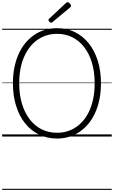

<svg xmlns="http://www.w3.org/2000/svg" viewBox="-20 -1279 1067 1799"><path d="M515 19Q422 19 346 -18Q270 -55 215.5 -123Q161 -191 131 -286.5Q101 -382 101 -499Q101 -576 114.5 -644.5Q128 -713 153.5 -770.5Q179 -828 215.5 -873Q252 -918 298 -950Q344 -982 398.5 -998.5Q453 -1015 515 -1015Q607 -1015 682 -978Q757 -941 811.5 -873Q866 -805 896 -710Q926 -615 926 -499Q926 -421 912.5 -352.5Q899 -284 873.5 -226Q848 -168 811.5 -123Q775 -78 729.5 -46.5Q684 -15 630 2Q576 19 515 19ZM515 -35Q567 -35 613 -49.5Q659 -64 698.5 -92Q738 -120 769 -160Q800 -200 822 -251.5Q844 -303 855.5 -365Q867 -427 867 -499Q867 -606 841.5 -691Q816 -776 769 -837Q722 -898 657.5 -930Q593 -962 515 -962Q463 -962 416.5 -947.5Q370 -933 330 -905Q290 -877 259 -837Q228 -797 205.5 -745.5Q183 -694 171.5 -632Q160 -570 160 -499Q160 -392 186 -306.5Q212 -221 259 -160Q306 -99 371 -67Q436 -35 515 -35ZM459 -1066Q452 -1066 443 -1075Q434 -1084 434 -1091Q434 -1093 435 -1096.5Q436 -1100 440 -1103L597 -1250Q602 -1253 605 -1256Q608 -1259 612 -1259Q619 -1259 627 -1253Q635 -1247 640 -1239.5Q645 -1232 645 -1225Q645 -1221 644 -1218Q643 -1215 638 -1210L473 -1073Q468 -1070 465 -1068Q462 -1066 459 -1066ZM0 490H1027V500H0ZM0 -20H1027V0H0ZM0 -505H1027V-500H0ZM0 -1010H1027V-1000H0Z"/></svg>

Font: Playwrite NG Modern Guides
Style: Regular
Weight: 400
Designer: Veronika Burian, José Scaglione
Foundry: TypeTogether
Version: Version 1.003